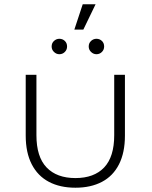

<svg xmlns="http://www.w3.org/2000/svg" viewBox="-20 -871 709 896"><path d="M327 -733 366 -851H426L369 -733ZM430 -618Q416 -618 405 -628.5Q394 -639 394 -654Q394 -670 405 -680Q416 -690 430 -690Q445 -690 455.5 -680Q466 -670 466 -654Q466 -639 455.5 -628.5Q445 -618 430 -618ZM257 -618Q243 -618 232 -628.5Q221 -639 221 -654Q221 -670 232 -680Q243 -690 257 -690Q272 -690 282.5 -680Q293 -670 293 -654Q293 -639 282.5 -628.5Q272 -618 257 -618ZM332 5Q260 5 208 -22.5Q156 -50 128 -104.5Q100 -159 100 -238V-522H150V-240Q150 -139 197.5 -89.5Q245 -40 332 -40Q419 -40 466 -89.5Q513 -139 513 -240V-522H563V-238Q563 -159 535.5 -104.5Q508 -50 456 -22.5Q404 5 332 5Z"/></svg>

Font: Montserrat Z Light
Style: Regular
Weight: 300
Designer: Julieta Ulanovsky
Foundry: Julieta Ulanovsky
Version: Version 8.000